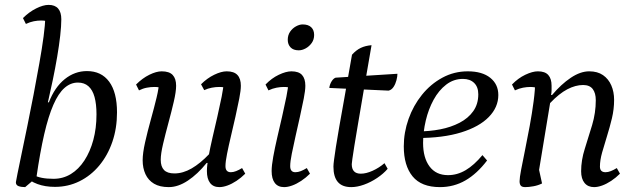

<svg xmlns="http://www.w3.org/2000/svg" viewBox="-20 -754 2602 786"><path d="M83 12Q67 12 56 8Q45 4 45 -8Q45 -11 51.5 -42.5Q58 -74 68.5 -125Q79 -176 92 -238.5Q105 -301 117.5 -367Q130 -433 141 -494.5Q152 -556 158.5 -605Q165 -654 165 -682L181 -663Q175 -667 167 -668.5Q159 -670 148 -670Q134 -670 118.5 -667Q103 -664 86 -656L74 -680Q99 -705 128 -719.5Q157 -734 179 -734Q205 -734 218 -719Q231 -704 231 -675Q231 -648 226.5 -608Q222 -568 214 -521Q206 -474 196 -426Q186 -378 176 -335H180Q204 -397 245 -430Q286 -463 336 -463Q395 -463 427 -419.5Q459 -376 459 -294Q459 -229 440 -173.5Q421 -118 386.5 -76.5Q352 -35 305.5 -12Q259 11 205 11Q165 11 133.5 -0.5Q102 -12 75 -37L78 -65Q89 -55 116.5 -38.5Q144 -22 199 -22Q238 -22 270 -41.5Q302 -61 325.5 -97Q349 -133 362 -181Q375 -229 375 -286Q375 -328 367 -357Q359 -386 342 -401Q325 -416 299 -416Q269 -416 244 -394Q219 -372 198.5 -325Q178 -278 161 -204.5Q144 -131 129 -27Z M671 12Q634 12 610.5 -2Q587 -16 575.5 -41Q564 -66 564 -98Q564 -127 574 -171.5Q584 -216 597.5 -264.5Q611 -313 621 -354.5Q631 -396 631 -420L644 -392Q639 -395 631 -396.5Q623 -398 612 -398Q597 -398 581 -395Q565 -392 549 -384L537 -408Q563 -434 591.5 -448Q620 -462 642 -462Q673 -462 687 -447Q701 -432 701 -403Q701 -379 691.5 -338Q682 -297 669.5 -251Q657 -205 647.5 -164.5Q638 -124 638 -100Q638 -72 651.5 -58Q665 -44 694 -44Q729 -44 764.5 -64.5Q800 -85 837 -124L851 -87H826Q789 -41 749 -14.5Q709 12 671 12ZM878 12Q853 12 840 -5Q827 -22 827 -54Q827 -76 833.5 -112Q840 -148 850 -191Q860 -234 870 -277.5Q880 -321 887.5 -358.5Q895 -396 896 -420L910 -392Q905 -395 897 -396.5Q889 -398 877 -398Q863 -398 847 -395Q831 -392 816 -385L803 -409Q828 -434 857 -448Q886 -462 908 -462Q938 -462 952 -447Q966 -432 966 -403Q966 -384 959.5 -350.5Q953 -317 944 -277Q935 -237 925.5 -197Q916 -157 909.5 -124.5Q903 -92 903 -74Q903 -49 925 -49Q935 -49 946.5 -53.5Q958 -58 971 -66L984 -43Q967 -26 948 -13.5Q929 -1 911 5.5Q893 12 878 12Z M1143 12Q1118 12 1105 -5Q1092 -22 1092 -54Q1092 -76 1098.5 -112Q1105 -148 1115 -191Q1125 -234 1135 -277.5Q1145 -321 1152.5 -358.5Q1160 -396 1161 -420L1174 -392Q1170 -395 1161.5 -396.5Q1153 -398 1142 -398Q1128 -398 1112 -395Q1096 -392 1079 -384L1067 -408Q1092 -434 1121.5 -448Q1151 -462 1173 -462Q1203 -462 1216.5 -447Q1230 -432 1230 -403Q1230 -384 1223.5 -350.5Q1217 -317 1208 -277Q1199 -237 1190 -197Q1181 -157 1174.5 -124.5Q1168 -92 1168 -74Q1168 -49 1189 -49Q1200 -49 1211.5 -53.5Q1223 -58 1236 -66L1249 -43Q1232 -26 1213 -13.5Q1194 -1 1176 5.5Q1158 12 1143 12ZM1203 -548Q1181 -548 1169.5 -560Q1158 -572 1158 -591Q1158 -610 1167.5 -624Q1177 -638 1191.5 -646Q1206 -654 1219 -654Q1242 -654 1254 -642.5Q1266 -631 1266 -611Q1266 -592 1256 -578Q1246 -564 1231.5 -556Q1217 -548 1203 -548Z M1418 12Q1381 12 1363 -9Q1345 -30 1345 -72Q1345 -81 1347.5 -100Q1350 -119 1355 -152Q1360 -185 1369 -236Q1378 -287 1391 -359.5Q1404 -432 1421 -530Q1438 -549 1457 -558Q1476 -567 1501 -569Q1482 -461 1468.5 -381Q1455 -301 1445.5 -246Q1436 -191 1430.5 -156Q1425 -121 1422.5 -103.5Q1420 -86 1420 -82Q1420 -43 1457 -43Q1479 -43 1505.5 -55Q1532 -67 1554 -86L1567 -63Q1550 -43 1524 -25.5Q1498 -8 1470 2Q1442 12 1418 12ZM1571 -383 1328 -394Q1330 -409 1337.5 -421Q1345 -433 1354 -436L1607 -452Q1607 -441 1603 -425.5Q1599 -410 1591 -398Q1583 -386 1571 -383Z M1781 12Q1705 12 1669 -32Q1633 -76 1633 -155Q1633 -212 1652.5 -267Q1672 -322 1707.5 -366Q1743 -410 1791 -436Q1839 -462 1895 -462Q1954 -462 1987 -435.5Q2020 -409 2020 -365Q2020 -315 1981 -275Q1942 -235 1868 -212Q1794 -189 1688 -189L1690 -216Q1738 -216 1782 -224.5Q1826 -233 1861.5 -251.5Q1897 -270 1917.5 -299Q1938 -328 1938 -368Q1938 -398 1921 -414.5Q1904 -431 1875 -431Q1837 -431 1806.5 -407.5Q1776 -384 1755 -345.5Q1734 -307 1723 -260.5Q1712 -214 1712 -169Q1712 -108 1738.5 -72.5Q1765 -37 1814 -37Q1852 -37 1886.5 -57.5Q1921 -78 1955 -119L1974 -97Q1933 -43 1885.5 -15.5Q1838 12 1781 12Z M2130 12Q2117 12 2112 6Q2107 0 2107 -12Q2107 -26 2113.5 -60Q2120 -94 2129.5 -140.5Q2139 -187 2148.5 -238.5Q2158 -290 2164.5 -339Q2171 -388 2171 -426L2183 -392Q2182 -394 2172 -396Q2162 -398 2151 -398Q2137 -398 2121 -395Q2105 -392 2088 -384L2076 -408Q2101 -434 2130.5 -448Q2160 -462 2182 -462Q2211 -462 2224.5 -447Q2238 -432 2238 -403Q2238 -395 2238 -385.5Q2238 -376 2236 -365H2240Q2277 -409 2316.5 -435.5Q2356 -462 2392 -462Q2426 -462 2448.5 -446.5Q2471 -431 2482.5 -404.5Q2494 -378 2494 -345Q2494 -307 2485 -269.5Q2476 -232 2465 -197Q2454 -162 2445 -130Q2436 -98 2436 -72Q2436 -49 2459 -49Q2469 -49 2480.5 -53.5Q2492 -58 2505 -66L2518 -43Q2501 -26 2482 -13.5Q2463 -1 2445 5.5Q2427 12 2412 12Q2387 12 2373 -5Q2359 -22 2359 -53Q2359 -98 2374 -145Q2389 -192 2404 -242Q2419 -292 2419 -344Q2419 -373 2406.5 -389.5Q2394 -406 2367 -406Q2336 -406 2302.5 -388.5Q2269 -371 2232 -332L2182 -29L2180 -90L2199 -3Q2183 5 2164 8.5Q2145 12 2130 12Z"/></svg>

Font: Petrona
Style: Italic
Weight: 400
Italic angle: -9°
Designer: Ringo R. Seeber
Foundry: Ringo R. Seeber
Version: Version 2.001; ttfautohint (v1.8.3)